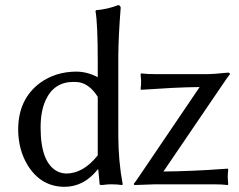

<svg xmlns="http://www.w3.org/2000/svg" viewBox="-20 -718 933 748"><path d="M616.7 -49.8Q670.9 -50.3 733.4 -53Q795.9 -55.7 831.5 -58.6L867.2 -61L869.1 -58.1Q867.2 -42 867.2 -26.9Q867.2 -23.4 869.1 0L867.2 2.9Q844.2 0 811 0H585L503.9 2.9L501 -1.5Q507.8 -9.3 522.9 -32.2L757.8 -378.9Q707 -378.4 650.1 -375.5Q593.3 -372.6 561.5 -370.1L529.8 -368.2L527.8 -371.1Q529.8 -387.2 529.8 -401.9Q529.8 -405.3 527.8 -429.2L529.8 -432.1Q552.7 -429.2 585.9 -429.2H790Q810.5 -429.2 856.9 -434.1Q868.7 -435.5 870.6 -435.1Q875.5 -433.1 876 -429.2Q867.7 -419.4 846.2 -387.2ZM360.8 -112.8V-340.8Q329.6 -390.1 288.1 -397.5Q277.3 -398.9 266.1 -398.9Q190.4 -398.9 157.7 -327.6Q138.2 -284.7 138.2 -221.2Q138.2 -84 203.6 -50.3Q220.2 -42.5 237.8 -42Q303.2 -42 358.4 -109.9Q359.9 -111.8 360.8 -112.8ZM360.8 -58.1Q307.6 9.3 231.9 9.8Q140.6 9.8 88.4 -73.2Q51.3 -133.8 50.8 -212.9Q50.8 -332 136.7 -395.5Q196.3 -438.5 276.9 -439Q316.9 -439 356.9 -419.4Q359.9 -418 360.8 -417V-481.9Q360.8 -625 352.1 -674.8L354 -678.2Q399.9 -682.1 440.9 -698.2Q449.2 -696.3 450.2 -688Q441.4 -576.2 440.9 -500V-191.9Q440.9 -91.3 458 0L456.1 2.9Q436 0 411.6 0Q398.9 0 377 2.9Q368.2 2.9 368.2 0L362.8 -58.1Z"/></svg>

Font: Linux Biolinum O
Style: Regular
Weight: 400
Designer: Philipp H. Poll
Foundry: Philipp H. Poll
Version: Version 1.0.4